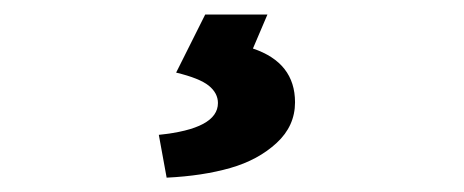

<svg xmlns="http://www.w3.org/2000/svg" viewBox="-20 -24 640 265"><path d="M210 221.2 199.2 162.1Q280.8 153.8 280.8 118.2Q280.8 104.5 268.1 94.2Q255.4 84 223.1 76.2L263.2 -3.9H349.1L329.1 43Q387.2 62.5 387.2 117.2Q387.2 149.9 361.8 173.3Q336.4 196.8 298.1 207.8Q259.8 218.8 210 221.2Z"/></svg>

Font: Office Code Pro Bold
Style: Regular
Weight: 700
Designer: Nathan Rutzky & Paul D. Hunt
Foundry: Adobe Systems Incorporated
Version: Version 1.004;PS 001.004;hotconv 1.0.70;makeotf.lib2.5.58329